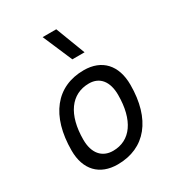

<svg xmlns="http://www.w3.org/2000/svg" viewBox="-189 -915 965 1045"><g transform="rotate(-30 293.0 -392.5)"><path d="M245.1 9.8C418.5 9.8 521 -117.2 521 -331.5C521 -455.1 453.6 -527.3 339.8 -527.3C167 -527.3 64.5 -398.4 64.5 -181.2C64.5 -61 131.8 9.8 245.1 9.8ZM260.3 -66.9C190.9 -66.9 149.4 -116.2 149.4 -200.2C149.4 -357.4 216.3 -450.7 328.6 -450.7C396.5 -450.7 435.5 -400.9 435.5 -317.4C435.5 -159.7 370.1 -66.9 260.3 -66.9ZM316.4 -609.4H393.1L322.3 -794.9H236.8Z"/></g></svg>

Font: Cascadia Code PL SemiLight
Style: Italic
Weight: 350
Italic angle: -10°
Monospace: yes
Designer: Aaron Bell
Foundry: Saja Typeworks
Version: Version 2404.023